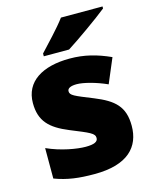

<svg xmlns="http://www.w3.org/2000/svg" viewBox="-116 -937 749 932"><g transform="rotate(-15 258.5 -471.0)"><path d="M490 -849V-859H281C248 -814 186 -750 152 -713V-699H279C333 -733 443 -811 490 -849ZM477 -263C477 -360 431 -400 335 -439C243 -476 224 -483 224 -504C224 -519 241 -527 271 -527C304 -527 366 -511 421 -486L473 -609C404 -640 343 -656 270 -656C133 -656 42 -601 42 -493C42 -402 87 -359 179 -321C272 -283 297 -274 297 -250C297 -231 278 -222 235 -222C193 -222 113 -235 43 -267V-114C107 -90 164 -83 243 -83C411 -83 477 -158 477 -263Z"/></g></svg>

Font: Noto Sans Telugu UI Black
Style: Regular
Weight: 900
Designer: Jelle Bosma - Monotype Design Team
Foundry: Monotype Imaging Inc.
Version: Version 2.005